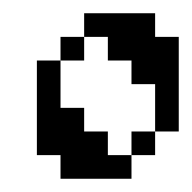

<svg xmlns="http://www.w3.org/2000/svg" viewBox="-20 -270 290 290"><path d="M71.4 -107.1V-178.6H35.7V-35.7H71.4V0H178.6V-35.7H142.9V-71.4H107.1V-107.1ZM178.6 -71.4V-35.7H214.3V-71.4ZM214.3 -142.9V-71.4H250V-214.3H214.3V-250H107.1V-214.3H142.9V-178.6H178.6V-142.9ZM71.4 -214.3V-178.6H107.1V-214.3Z"/></svg>

Font: Gossip Low Pixel
Style: Regular
Weight: 500
Width: 3
Designer: Deborah Khodanovich
Version: Version 1.001;Glyphs 3.3.1 (3343)